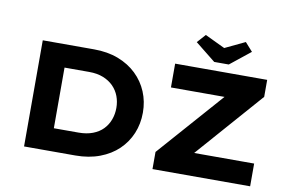

<svg xmlns="http://www.w3.org/2000/svg" viewBox="-90 -1083 1889 1247"><g transform="rotate(10 854.5 -459.0)"><path d="M135 0V-700H473Q563 -700 633.5 -673Q704 -646 754 -598Q804 -550 830.5 -486.5Q857 -423 857 -350Q857 -276 830.5 -212.5Q804 -149 754.5 -101.5Q705 -54 633.5 -27Q562 0 473 0ZM305 -116 282 -150H468Q521 -150 561.5 -165.5Q602 -181 628.5 -208.5Q655 -236 668.5 -272.5Q682 -309 682 -350Q682 -391 668.5 -427Q655 -463 628 -490.5Q601 -518 561 -534Q521 -550 468 -550H279L305 -582ZM982 0V-113L1423 -613L1496 -543H1008V-700H1615V-588L1175 -87L1102 -150H1626V0ZM1256 -755 1122 -862 1172 -918 1319 -848H1289L1436 -918L1486 -862L1352 -755Z"/></g></svg>

Font: Lexend Giga
Style: Bold
Weight: 700
Version: Version 1.007